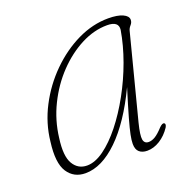

<svg xmlns="http://www.w3.org/2000/svg" viewBox="-90 -535 629 631"><g transform="rotate(-20 225.0 -219.5)"><path d="M327 -89.5Q316.5 -48 319.2 -33Q322 -18 337 -18Q348 -18 360 -25.2Q372 -32.5 388.5 -50.5Q399.5 -61.5 405.5 -58.5Q411.5 -54.5 405 -43.5Q389.5 -20 367.5 -6.2Q345.5 7.5 323 7.5Q305.5 7.5 295.2 -1.5Q285 -10.5 285 -30Q285 -42.5 288.8 -61.2Q292.5 -80 302.5 -115.5Q312.5 -151 331.5 -212Q281 -106 222.5 -49.2Q164 7.5 107 7.5Q66.5 7.5 45.2 -25Q24 -57.5 33.5 -129.5Q40 -191.5 69.5 -248.2Q99 -305 144 -349.5Q189 -394 242.2 -419.8Q295.5 -445.5 350 -445.5Q382.5 -445.5 400.5 -437.2Q418.5 -429 418.5 -416Q418.5 -406.5 411.5 -398.8Q404.5 -391 402.5 -382ZM64.5 -131Q56 -70 72.5 -42.2Q89 -14.5 120.5 -14.5Q148.5 -14.5 180 -37.2Q211.5 -60 242.8 -99.2Q274 -138.5 301.2 -188Q328.5 -237.5 348 -291.2Q367.5 -345 376 -396Q379.5 -425.5 339 -425.5Q293 -425.5 247.5 -402Q202 -378.5 163 -337.8Q124 -297 97.8 -243.8Q71.5 -190.5 64.5 -131Z"/></g></svg>

Font: Fraunces 72pt S050 Thin
Style: Italic
Weight: 100
Italic angle: -16°
Version: Version 1.000; ttfautohint (v1.8.3)